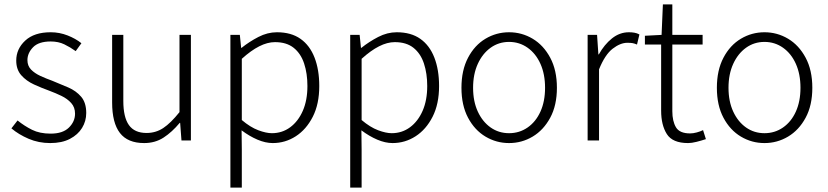

<svg xmlns="http://www.w3.org/2000/svg" viewBox="-20 -640 3772 875"><path d="M209 12Q156 12 110.5 -7.5Q65 -27 32 -55L60 -91Q91 -66 126 -48.5Q161 -31 211 -31Q266 -31 294 -58.5Q322 -86 322 -122Q322 -151 304.5 -170.5Q287 -190 260 -203Q233 -216 206 -226Q170 -239 135 -255Q100 -271 77 -297Q54 -323 54 -364Q54 -417 95 -455Q136 -493 211 -493Q251 -493 288 -478.5Q325 -464 351 -443L325 -407Q300 -425 273 -438Q246 -451 211 -451Q156 -451 130.5 -424.5Q105 -398 105 -366Q105 -340 121.5 -323Q138 -306 164 -294Q190 -282 218 -272Q255 -257 291 -241.5Q327 -226 350 -199Q373 -172 373 -125Q373 -88 354 -57Q335 -26 298.5 -7Q262 12 209 12Z M637 12Q562 12 526.5 -34Q491 -80 491 -173V-481H542V-180Q542 -106 567.5 -70Q593 -34 648 -34Q690 -34 724 -56.5Q758 -79 798 -129V-481H850V0H807L801 -80H799Q764 -38 725.5 -13Q687 12 637 12Z M1030 215V-481H1073L1079 -422H1081Q1116 -450 1157.5 -471.5Q1199 -493 1242 -493Q1307 -493 1349.5 -463Q1392 -433 1413.5 -377.5Q1435 -322 1435 -248Q1435 -166 1405.5 -108Q1376 -50 1328 -19Q1280 12 1223 12Q1190 12 1153.5 -3.5Q1117 -19 1081 -46L1082 41V215ZM1219 -33Q1266 -33 1302.5 -60Q1339 -87 1360 -135Q1381 -183 1381 -248Q1381 -305 1366 -350.5Q1351 -396 1318.5 -422Q1286 -448 1233 -448Q1199 -448 1161.5 -429Q1124 -410 1082 -372V-93Q1121 -60 1157 -46.5Q1193 -33 1219 -33Z M1576 215V-481H1619L1625 -422H1627Q1662 -450 1703.5 -471.5Q1745 -493 1788 -493Q1853 -493 1895.5 -463Q1938 -433 1959.5 -377.5Q1981 -322 1981 -248Q1981 -166 1951.5 -108Q1922 -50 1874 -19Q1826 12 1769 12Q1736 12 1699.5 -3.5Q1663 -19 1627 -46L1628 41V215ZM1765 -33Q1812 -33 1848.5 -60Q1885 -87 1906 -135Q1927 -183 1927 -248Q1927 -305 1912 -350.5Q1897 -396 1864.5 -422Q1832 -448 1779 -448Q1745 -448 1707.5 -429Q1670 -410 1628 -372V-93Q1667 -60 1703 -46.5Q1739 -33 1765 -33Z M2300 12Q2242 12 2192.5 -17.5Q2143 -47 2113 -103.5Q2083 -160 2083 -240Q2083 -320 2113 -377Q2143 -434 2192.5 -463.5Q2242 -493 2300 -493Q2358 -493 2407.5 -463.5Q2457 -434 2487.5 -377Q2518 -320 2518 -240Q2518 -160 2487.5 -103.5Q2457 -47 2407.5 -17.5Q2358 12 2300 12ZM2300 -33Q2347 -33 2384.5 -59Q2422 -85 2443 -131.5Q2464 -178 2464 -240Q2464 -302 2443 -349Q2422 -396 2384.5 -422.5Q2347 -449 2300 -449Q2253 -449 2216 -422.5Q2179 -396 2157.5 -349Q2136 -302 2136 -240Q2136 -178 2157.5 -131.5Q2179 -85 2216 -59Q2253 -33 2300 -33Z M2658 0V-481H2701L2707 -392H2709Q2734 -437 2769 -465Q2804 -493 2846 -493Q2859 -493 2871 -491Q2883 -489 2894 -483L2883 -437Q2871 -442 2862.5 -443.5Q2854 -445 2839 -445Q2807 -445 2772 -418Q2737 -391 2710 -324V0Z M3116 12Q3045 12 3019 -29Q2993 -70 2993 -136V-437H2919V-477L2995 -481L3001 -620H3044V-481H3182V-437H3044V-133Q3044 -88 3060.5 -60Q3077 -32 3125 -32Q3139 -32 3155.5 -36.5Q3172 -41 3184 -47L3197 -6Q3176 1 3154 6.5Q3132 12 3116 12Z M3464 12Q3406 12 3356.5 -17.5Q3307 -47 3277 -103.5Q3247 -160 3247 -240Q3247 -320 3277 -377Q3307 -434 3356.5 -463.5Q3406 -493 3464 -493Q3522 -493 3571.5 -463.5Q3621 -434 3651.5 -377Q3682 -320 3682 -240Q3682 -160 3651.5 -103.5Q3621 -47 3571.5 -17.5Q3522 12 3464 12ZM3464 -33Q3511 -33 3548.5 -59Q3586 -85 3607 -131.5Q3628 -178 3628 -240Q3628 -302 3607 -349Q3586 -396 3548.5 -422.5Q3511 -449 3464 -449Q3417 -449 3380 -422.5Q3343 -396 3321.5 -349Q3300 -302 3300 -240Q3300 -178 3321.5 -131.5Q3343 -85 3380 -59Q3417 -33 3464 -33Z"/></svg>

Font: Assistant ExtraLight Light
Style: Regular
Weight: 300
Version: Version 3.000